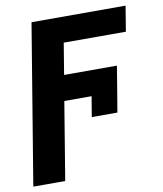

<svg xmlns="http://www.w3.org/2000/svg" viewBox="-94 -613 753 886"><g transform="rotate(-10 283.0 -170.5)"><path d="M554.7 -545.5H114L-9.6 203.1H139.9L199.9 -161.2H327.8L311.8 -66.1H431.8L447.8 -161.2L467.3 -279.8H219.8L244 -426.8H535.2Z"/></g></svg>

Font: Magic Ui Pro
Style: Bold Italic
Weight: 700
Italic angle: -9.39999°
Designer: Stefan Endress, Andreas Faust
Version: Version 1.000;FEAKit 1.0